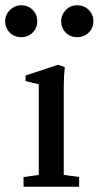

<svg xmlns="http://www.w3.org/2000/svg" viewBox="-63 -705 373 725"><path d="M-43.5 -624.5Q-43.5 -649.4 -25.4 -667.2Q-7.3 -685.1 17.1 -685.1Q43 -685.1 60.3 -667.7Q77.6 -650.4 77.6 -624.5Q77.6 -599.1 60.1 -581.8Q42.5 -564.5 17.1 -564.5Q-8.3 -564.5 -25.9 -581.8Q-43.5 -599.1 -43.5 -624.5ZM228 -564.5Q202.6 -564.5 185.3 -581.8Q168 -599.1 168 -624.5Q168 -649.4 185.5 -667.2Q203.1 -685.1 228 -685.1Q254.4 -685.1 272 -667.7Q289.6 -650.4 289.6 -624.5Q289.6 -599.1 271.7 -581.8Q253.9 -564.5 228 -564.5ZM25.9 0V-36.6L83.5 -44.4V-386.7L33.7 -398.9V-419.9L156.2 -460.4L181.6 -451.7Q177.7 -415 177.7 -374V-44.4L235.8 -36.6V0Z"/></svg>

Font: Elstob 8pt Medium
Style: Regular
Weight: 500
Designer: Peter S. Baker
Version: Version 1.015